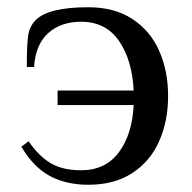

<svg xmlns="http://www.w3.org/2000/svg" viewBox="-20 -500 529 530"><path d="M39 -95 59 -110Q87 -69 120 -49.5Q153 -30 204 -30Q271 -30 308 -79.5Q345 -129 349 -210H139V-250H349Q345 -334 308.5 -387Q272 -440 204 -440Q148 -440 113 -408.5Q78 -377 74 -315H54Q54 -379 58 -403.5Q62 -428 79 -445Q114 -480 224 -480Q296 -480 345.5 -447.5Q395 -415 419.5 -359.5Q444 -304 444 -235Q444 -166 419.5 -110.5Q395 -55 345.5 -22.5Q296 10 224 10Q162 10 117 -14.5Q72 -39 39 -95Z"/></svg>

Font: Philosopher
Style: Regular
Weight: 400
Designer: Jovanny Lemonad
Foundry: Jovanny Lemonad
Version: Version 2.000